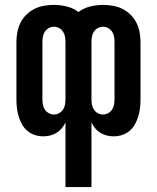

<svg xmlns="http://www.w3.org/2000/svg" viewBox="-20 -548 640 783"><path d="M247 215V-49Q241 -36 232 -25Q223 -14 211 -6.5Q199 1 185 4.5Q171 8 156 8Q139 8 122 2.5Q105 -3 91.5 -14.5Q78 -26 69.5 -41.5Q61 -57 56 -73.5Q51 -90 49 -107.5Q47 -125 47 -143V-377Q47 -398 51 -418Q55 -438 64 -456Q73 -474 88 -488.5Q103 -503 121 -512Q139 -521 159.5 -524.5Q180 -528 200 -528Q226 -528 252.5 -521.5Q279 -515 300 -499Q321 -515 347.5 -521.5Q374 -528 400 -528Q420 -528 440.5 -524.5Q461 -521 479 -512Q497 -503 512 -488.5Q527 -474 536 -456Q545 -438 549 -418Q553 -398 553 -377V-143Q553 -125 551 -107.5Q549 -90 544 -73.5Q539 -57 530.5 -41.5Q522 -26 508.5 -14.5Q495 -3 478 2.5Q461 8 444 8Q429 8 415 4.5Q401 1 389 -6.5Q377 -14 368 -25Q359 -36 353 -49V215ZM200 -81Q211 -81 221 -86.5Q231 -92 237 -101Q243 -110 245 -121Q247 -132 247 -143V-377Q247 -388 245 -399Q243 -410 237 -419Q231 -428 221 -433.5Q211 -439 200 -439Q189 -439 179 -433.5Q169 -428 163 -419Q157 -410 155 -399Q153 -388 153 -377V-143Q153 -132 155 -121Q157 -110 163 -101Q169 -92 179 -86.5Q189 -81 200 -81ZM400 -81Q411 -81 421 -86.5Q431 -92 437 -101Q443 -110 445 -121Q447 -132 447 -143V-377Q447 -388 445 -399Q443 -410 437 -419Q431 -428 421 -433.5Q411 -439 400 -439Q389 -439 379 -433.5Q369 -428 363 -419Q357 -410 355 -399Q353 -388 353 -377V-143Q353 -132 355 -121Q357 -110 363 -101Q369 -92 379 -86.5Q389 -81 400 -81Z"/></svg>

Font: Iosevka Extended
Style: Bold
Weight: 700
Width: 7
Monospace: yes
Designer: Belleve Invis
Foundry: Belleve Invis
Version: Version 32.5.0; ttfautohint (v1.8.4)